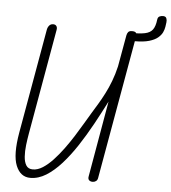

<svg xmlns="http://www.w3.org/2000/svg" viewBox="-68 -1153 1087 1224"><g transform="rotate(5 475.5 -541.0)"><path d="M171.5 9.5Q108 9.5 79.8 -59.5Q51.5 -128.5 77 -273.5L194.5 -940.5Q197.5 -957 207.2 -968Q217 -979 232.5 -979Q247 -978.5 253.2 -969.2Q259.5 -960 257 -946L138.5 -273Q132 -236.5 127.2 -196.8Q122.5 -157 124.8 -122.8Q127 -88.5 140.2 -67Q153.5 -45.5 183 -45.5Q214 -45.5 246.5 -66.2Q279 -87 311.2 -121.5Q343.5 -156 374.5 -198.2Q405.5 -240.5 433.2 -284.5Q461 -328.5 484 -367.8Q507 -407 524 -435Q543 -466 563 -499.2Q583 -532.5 602.2 -570Q621.5 -607.5 638.2 -651.5Q655 -695.5 667 -747L703 -949Q705.5 -962 712.5 -970.5Q719.5 -979 736.5 -979Q756 -979 762 -971Q768 -963 765.5 -948L603 -29Q601 -14 591.2 -7Q581.5 0 570 0Q555.5 0 547 -8Q538.5 -16 542 -33.5L626.5 -518.5Q589 -444.5 547.8 -369.2Q506.5 -294 461.8 -226Q417 -158 369.5 -105Q322 -52 272.5 -21.2Q223 9.5 171.5 9.5ZM759 -916.5 729 -966.5Q786.5 -966.5 819.8 -973.2Q853 -980 869 -1001.2Q885 -1022.5 890 -1066Q892 -1081.5 902.2 -1086.8Q912.5 -1092 924.5 -1092Q942 -1092 947 -1080.2Q952 -1068.5 950 -1054Q948.5 -1042.5 946 -1025.2Q943.5 -1008 934.8 -989.2Q926 -970.5 906.2 -954Q886.5 -937.5 851 -927Q815.5 -916.5 759 -916.5Z"/></g></svg>

Font: Edu QLD Hand
Style: Regular
Weight: 400
Designer: Tina and Corey Anderson, Eben Sorkin
Foundry: Sorkin Type Co.
Version: Version 2.000